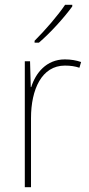

<svg xmlns="http://www.w3.org/2000/svg" viewBox="-20 -785 374 805"><path d="M283 -758V-765H253C222 -719 170 -659 125 -614V-606H143C191 -647 249 -711 283 -758ZM252 -536C174 -536 129 -478 111 -420H109L106 -528H84V0H110V-290C110 -410 155 -510 252 -510C276 -510 295 -507 313 -501L320 -525C300 -532 277 -536 252 -536Z"/></svg>

Font: Noto Sans Lao SemiCondensed Thin
Style: Regular
Weight: 100
Width: 4
Designer: Monotype Design Team
Foundry: Monotype Imaging Inc.
Version: Version 2.003